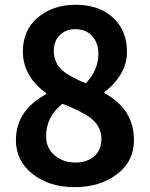

<svg xmlns="http://www.w3.org/2000/svg" viewBox="-20 -773 629 807"><path d="M543 -183.6Q543 -93.8 470.7 -40Q398.4 13.7 293.9 13.7Q187.5 13.7 117.2 -41.5Q46.9 -96.7 46.9 -183.6Q46.9 -308.6 173.8 -377V-381.8Q76.2 -452.1 76.2 -557.6Q76.2 -645.5 138.7 -699.2Q201.2 -752.9 298.8 -752.9Q396.5 -752.9 455.1 -698.7Q513.7 -644.5 513.7 -555.7Q513.7 -503.9 486.8 -460Q460 -416 418.9 -386.7V-381.8Q543 -314.5 543 -183.6ZM244.1 -475.6Q273.4 -450.2 340.8 -422.9Q393.6 -478.5 393.6 -546.9Q393.6 -592.8 367.2 -621.6Q340.8 -650.4 295.9 -650.4Q256.8 -650.4 231.4 -625.5Q206.1 -600.6 206.1 -557.6Q206.1 -508.8 244.1 -475.6ZM360.4 -277.3Q327.1 -303.7 242.2 -336.9Q173.8 -282.2 173.8 -200.2Q173.8 -150.4 209.5 -120.1Q245.1 -89.8 297.9 -89.8Q345.7 -89.8 376 -116.2Q406.2 -142.6 406.2 -189.5Q406.2 -242.2 360.4 -277.3Z"/></svg>

Font: GenSenMaruGothic TW TTF Bold
Style: Regular
Weight: 700
Version: Version 1.301